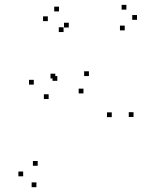

<svg xmlns="http://www.w3.org/2000/svg" viewBox="-20 -762 660 804"><path d="M539.2 -272.2V-292.2H519.2V-272.2ZM352.3 -443.5V-463.5H332.3V-443.5ZM220 -423.5V-443.5H200V-423.5ZM211.5 -433.5V-453.5H191.5V-433.5ZM268 -646.8V-666.8H248V-646.8ZM246.2 -627.8V-647.8H226.2V-627.8ZM502.3 -634.8V-654.8H482.3V-634.8ZM553.7 -679V-699H533.7V-679ZM509.3 -721.7V-741.7H489.3V-721.7ZM227 -714.2V-734.2H207V-714.2ZM180.3 -673.5V-693.5H160.3V-673.5ZM121.5 -407.7V-427.7H101.5V-407.7ZM183.7 -347.3V-367.3H163.7V-347.3ZM329.5 -370.8V-390.8H309.5V-370.8ZM448 -271.5V-291.5H428V-271.5ZM137.8 -67.8V-87.8H117.8V-67.8ZM77 -23.7V-43.7H57V-23.7ZM132.5 21.8V1.8H112.5V21.8Z"/></svg>

Font: Monaspace Radon Dots Var
Style: Regular
Weight: 400
Designer: Riley Cran and the Lettermatic Team
Version: Version 1.100 (Monaspace Radon Dots)